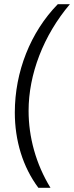

<svg xmlns="http://www.w3.org/2000/svg" viewBox="-20 -765 355 920"><path d="M164 135H222C152 21 117 -108 117 -234C117 -409 188 -595 315 -745H257C126 -611 51 -421 51 -226C51 -92 89 35 164 135Z"/></svg>

Font: Mluvka Light
Style: Italic
Weight: 300
Italic angle: -8°
Designer: Modified by Jiří Krblich, Original typeface by Gumpita Rahayu
Foundry: Gumpita Rahayu & Jiří Krblich
Version: Version 2.000;Glyphs 3.1.1 (3134)